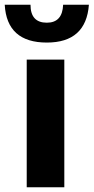

<svg xmlns="http://www.w3.org/2000/svg" viewBox="-64 -792 396 812"><path d="M134 -612Q-35 -612 -44 -772H65Q65 -696 134 -696Q200 -696 203 -772H312Q300 -612 134 -612ZM49 -540H208V0H49Z"/></svg>

Font: Encode Sans Compressed
Style: ExtraBold
Weight: 800
Designer: Pablo Impallari, Andres Torresi
Foundry: Pablo Impallari, Andres Torresi
Version: Version 1.000; ttfautohint (v1.00) -l 8 -r 50 -G 200 -x 14 -